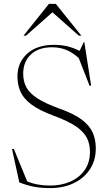

<svg xmlns="http://www.w3.org/2000/svg" viewBox="-20 -955 559 985"><path d="M471.5 -194Q471.5 -132.5 441.2 -86.5Q411 -40.5 358 -15.2Q305 10 236.5 10Q190.5 10 153.2 2.8Q116 -4.5 79 -19.5L41.5 -191H51L119.5 -24.5Q170.5 -3 237 -3Q294 -3 340.5 -23.2Q387 -43.5 414.2 -82.2Q441.5 -121 441.5 -176.5Q441.5 -216 425.8 -247.5Q410 -279 369.8 -306.5Q329.5 -334 255 -361.5Q181 -389 140.8 -419.2Q100.5 -449.5 85 -484.8Q69.5 -520 69.5 -563Q69.5 -634.5 119.8 -679.8Q170 -725 257.5 -725Q292.5 -725 323.2 -718Q354 -711 388.5 -694L410 -739.5H412.5L447.5 -516L439.5 -515L384 -657Q349 -688.5 316.2 -700.5Q283.5 -712.5 247.5 -712.5Q177 -712.5 138 -675.2Q99 -638 99 -577Q99 -538 115.2 -507.2Q131.5 -476.5 172.2 -450.2Q213 -424 286 -397.5Q359.5 -371.5 399.8 -341Q440 -310.5 455.8 -274.2Q471.5 -238 471.5 -194ZM384.5 -772 249 -892 113.5 -772H100.5L231 -935H266.5L397.5 -772Z"/></svg>

Font: Newsreader Display ExtraLight
Style: Regular
Weight: 275
Designer: Hugues Gentile
Foundry: Production Type
Version: Version 1.001